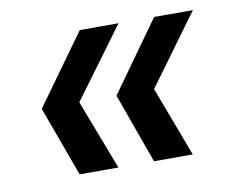

<svg xmlns="http://www.w3.org/2000/svg" viewBox="-50 -531 572 473"><g transform="rotate(-10 236.0 -295.0)"><path d="M300 -120 237 -295 362 -470H459L331 -295L397 -120ZM114 -120 50 -295 176 -470H273L144 -295L211 -120Z"/></g></svg>

Font: DM Sans 12pt Medium
Style: Italic
Weight: 500
Italic angle: -10°
Version: Version 4.004;gftools[0.9.30]